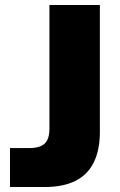

<svg xmlns="http://www.w3.org/2000/svg" viewBox="-20 -749 479 769"><path d="M20 0V-156H98Q140 -156 159 -174Q178 -192 178 -234V-729H380V-221Q380 -148 355.5 -98.5Q331 -49 282 -24.5Q233 0 159 0Z"/></svg>

Font: Mona Sans ExtraLight Black
Style: Regular
Weight: 900
Version: Version 2.000